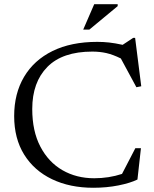

<svg xmlns="http://www.w3.org/2000/svg" viewBox="-20 -878 730 908"><path d="M425.5 -35Q494.5 -35 557 -55.5L620 -177H646.5L630 -29Q596.5 -12.5 540.5 -1.2Q484.5 10 421.5 10Q310.5 10 226 -30.5Q141.5 -71 94.2 -147Q47 -223 47 -329Q47 -435.5 93.8 -514.5Q140.5 -593.5 228.5 -636.8Q316.5 -680 440 -680Q468.5 -680 496 -677Q523.5 -674 560 -666L610 -699H619L648 -470L625 -465.5L551.5 -601.5Q514 -620 483 -627Q452 -634 416.5 -634Q275.5 -634 204 -561.5Q132.5 -489 132.5 -362.5Q132.5 -258 170.8 -184.8Q209 -111.5 275.2 -73.2Q341.5 -35 425.5 -35ZM373.5 -738 425.5 -858H536.5V-849L402.5 -738Z"/></svg>

Font: Newsreader Text
Style: Regular
Weight: 400
Designer: Hugues Gentile
Foundry: Production Type
Version: Version 1.002